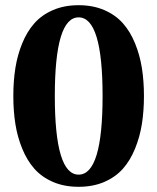

<svg xmlns="http://www.w3.org/2000/svg" viewBox="-20 -700 600 732"><path d="M279.8 -34.2Q371.1 -34.2 371.1 -334Q371.1 -633.8 279.8 -633.8Q189 -633.8 189 -334Q189 -34.2 279.8 -34.2ZM38.6 -227.5Q30.8 -276.9 30.8 -334Q30.8 -391.1 38.6 -440.4Q46.4 -489.7 64.7 -534.7Q83 -579.6 111.1 -611.3Q139.2 -643.1 182.1 -661.6Q225.1 -680.2 279.8 -680.2Q334.5 -680.2 377.4 -661.6Q420.4 -643.1 448.5 -611.3Q476.6 -579.6 494.9 -534.7Q513.2 -489.7 521 -440.4Q528.8 -391.1 528.8 -334Q528.8 -276.9 521 -227.5Q513.2 -178.2 494.9 -133.3Q476.6 -88.4 448.5 -56.6Q420.4 -24.9 377.4 -6.3Q334.5 12.2 279.8 12.2Q225.1 12.2 182.1 -6.3Q139.2 -24.9 111.1 -56.6Q83 -88.4 64.7 -133.3Q46.4 -178.2 38.6 -227.5Z"/></svg>

Font: Linguistics Pro
Style: Bold
Weight: 700
Designer: Stefan Peev, Context Ltd
Foundry: Stefan Peev, Context Ltd
Version: Version 001.000